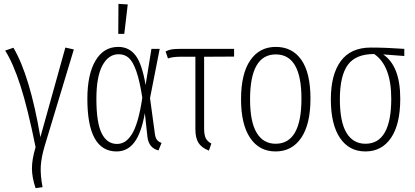

<svg xmlns="http://www.w3.org/2000/svg" viewBox="-20 -776 2158 998"><path d="M49.8 -527.8Q135.3 -383.3 189.9 -63L319.8 -528.8L363.8 -519L211.9 -16.1Q194.3 43.5 191.9 88.9Q189.5 134.3 201.2 196.8L165 202.1Q146 146 146 99.1Q146 52.2 165 -11.2Q124 -213.9 86.2 -330.8Q48.3 -447.8 6.8 -513.2Z M595.7 -755.9 644 -752.9 626 -600.1H594.7ZM594.7 -532.2Q650.9 -532.2 684.6 -488Q718.3 -443.8 736.8 -334L767.1 -522H810.1L759.8 -266.1L784.7 -83Q787.6 -59.6 796.1 -48.8Q804.7 -38.1 819.8 -33.2L803.7 5.9Q752 -7.3 746.1 -66.9L732.9 -188Q714.8 -85.4 679 -37.1Q643.1 11.2 585.9 11.2Q434.1 11.2 434.1 -262.2Q434.1 -389.2 476.3 -460.7Q518.6 -532.2 594.7 -532.2ZM596.7 -494.1Q543.9 -494.1 512.5 -436Q481 -377.9 481 -262.2Q481 -138.2 508.5 -83Q536.1 -27.8 587.9 -27.8Q609.9 -27.8 628.2 -38.8Q646.5 -49.8 663.8 -75.9Q681.2 -102.1 695.3 -150.4Q709.5 -198.7 719.7 -268.1Q706.1 -356 688.7 -405.5Q671.4 -455.1 649.9 -474.6Q628.4 -494.1 596.7 -494.1Z M1196.8 -481.9 1041 -481V-107.9Q1041 -74.7 1049.6 -57.6Q1058.1 -40.5 1078.6 -29.8L1065.9 6.8Q1028.3 -7.8 1012 -33Q995.6 -58.1 995.6 -105V-481H915Q877.9 -481 853 -472.2L840.8 -508.8Q857.4 -517.1 873.5 -519.5Q889.6 -522 918 -522H1196.8Z M1413.6 -532.2Q1499.5 -532.2 1546.6 -464.6Q1593.8 -397 1593.8 -263.2Q1593.8 -130.4 1545.7 -59.6Q1497.6 11.2 1412.6 11.2Q1327.6 11.2 1280.3 -59.1Q1232.9 -129.4 1232.9 -259.8Q1232.9 -392.6 1280.8 -462.4Q1328.6 -532.2 1413.6 -532.2ZM1413.6 -493.2Q1279.8 -493.2 1279.8 -259.8Q1279.8 -142.6 1314.2 -85.7Q1348.6 -28.8 1412.6 -28.8Q1546.9 -28.8 1546.9 -263.2Q1546.9 -493.2 1413.6 -493.2Z M2081.5 -522V-484.9L1971.7 -493.2Q2060.5 -432.6 2060.5 -263.2Q2060.5 -129.9 2012.5 -59.3Q1964.4 11.2 1879.4 11.2Q1794.4 11.2 1747.1 -59.1Q1699.7 -129.4 1699.7 -259.8Q1699.7 -388.7 1751.5 -458.7Q1803.2 -528.8 1907.7 -528.8Q1986.8 -528.8 2081.5 -522ZM2013.7 -263.2Q2013.7 -434.1 1925.3 -495.1Q1829.6 -495.6 1788.1 -439Q1746.6 -382.3 1746.6 -259.8Q1746.6 -142.6 1781 -85.7Q1815.4 -28.8 1879.4 -28.8Q2013.7 -28.8 2013.7 -263.2Z"/></svg>

Font: Fira Sans Compressed ExtraLight
Style: Regular
Weight: 250
Width: 1
Designer: Carrois Corporate & Edenspiekermann AG
Foundry: Carrois Corporate GbR & Edenspiekermann AG
Version: Version 4.203;PS 004.203;hotconv 1.0.88;makeotf.lib2.5.64775